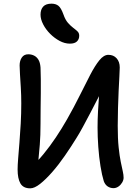

<svg xmlns="http://www.w3.org/2000/svg" viewBox="-20 -1013 759 1047"><path d="M145 14Q107 14 91.5 -12.5Q76 -39 76 -89Q76 -111 79 -149Q82 -187 86 -235.5Q90 -284 93 -338.5Q96 -393 96 -449Q96 -494 93.5 -535Q91 -576 89 -607.5Q87 -639 87 -656Q87 -682 99 -699.5Q111 -717 134 -717Q151 -717 165.5 -710Q180 -703 189.5 -687.5Q199 -672 201 -645Q202 -618 202.5 -581.5Q203 -545 202.5 -504.5Q202 -464 201.5 -421.5Q201 -379 201 -339Q201 -274 197 -224Q193 -174 189 -136Q185 -98 185 -67L146 -98Q183 -131 217.5 -173Q252 -215 284.5 -263.5Q317 -312 346 -363Q384 -430 415 -492.5Q446 -555 472 -605Q498 -655 522 -684.5Q546 -714 571 -714Q599 -714 616 -695Q633 -676 633 -645Q633 -630 631 -596.5Q629 -563 627 -518.5Q625 -474 623.5 -424Q622 -374 622 -326Q622 -257 627 -209.5Q632 -162 638.5 -130.5Q645 -99 649.5 -79Q654 -59 654 -44Q654 -31 646 -17.5Q638 -4 625.5 4.5Q613 13 599 13Q581 13 567 3.5Q553 -6 546 -25Q536 -57 528 -106.5Q520 -156 516 -211.5Q512 -267 512 -317Q512 -359 514.5 -406.5Q517 -454 520.5 -498Q524 -542 527 -575Q530 -608 532 -620L573 -598Q566 -581 550.5 -549.5Q535 -518 515 -479Q495 -440 473.5 -399Q452 -358 432 -321Q412 -284 396 -259Q367 -212 333.5 -163.5Q300 -115 265 -75Q230 -35 199 -10.5Q168 14 145 14ZM361 -775Q333 -775 305 -790Q277 -805 253.5 -828.5Q230 -852 215.5 -880Q201 -908 201 -933Q201 -961 215.5 -977Q230 -993 261 -993Q284 -993 298.5 -981.5Q313 -970 326 -934Q336 -905 350.5 -888.5Q365 -872 379 -861.5Q393 -851 402.5 -842Q412 -833 412 -818Q412 -799 399.5 -787Q387 -775 361 -775Z"/></svg>

Font: Shantell Sans Medium
Style: Regular
Weight: 500
Designer: Stephen Nixon, Anya Danilova, Shantell Martin
Foundry: Arrow Type
Version: Version 1.011;[c5ecc13dd]